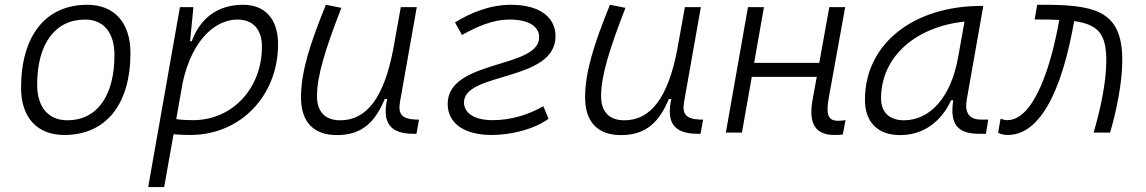

<svg xmlns="http://www.w3.org/2000/svg" viewBox="-20 -547 4728 792"><path d="M245.1 9.8C416.5 9.8 518.1 -115.7 518.1 -328.6C518.1 -453.6 451.7 -527.3 339.8 -527.3C168.5 -527.3 66.9 -399.9 66.9 -184.1C66.9 -62.5 133.3 9.8 245.1 9.8ZM257.8 -50.8C179.2 -50.8 133.3 -105.5 133.3 -197.3C133.3 -366.2 207 -466.3 331.1 -466.3C407.7 -466.3 452.1 -412.1 452.1 -320.3C452.1 -150.9 379.9 -50.8 257.8 -50.8Z M657.2 224.6 695.8 6.8C718.8 8.8 742.2 9.8 765.1 9.8C971.2 9.8 1127 -151.4 1127 -364.7C1127 -468.3 1073.7 -527.3 982.4 -527.3C875 -527.3 804.7 -468.8 771 -377H763.7L764.6 -381.8L777.8 -517.6H722.2L631.3 -2L630.4 -0.5C630.4 -0.5 630.9 -0.5 630.9 -0.5L591.3 224.6ZM707 -55.7 733.9 -208C774.4 -389.2 872.1 -466.3 959.5 -466.3C1023.4 -466.3 1060.5 -425.8 1060.5 -355C1060.5 -181.6 938 -51.3 775.9 -51.3C749.5 -51.3 726.1 -52.7 707 -55.7Z M1370.1 10.3C1481.4 10.3 1530.8 -53.2 1567.4 -138.7H1577.1C1557.6 -47.4 1582 4.9 1686.5 4.9H1697.8L1708.5 -53.7H1695.3C1638.2 -56.2 1621.1 -75.7 1629.9 -126.5L1699.2 -517.6H1633.3L1601.6 -341.3C1563.5 -144 1492.2 -50.8 1383.8 -50.8C1321.3 -50.8 1287.6 -85.4 1287.6 -150.9C1287.6 -232.9 1320.8 -341.8 1388.2 -514.6L1324.2 -527.3C1258.3 -365.2 1221.7 -251 1221.7 -145C1221.7 -43.9 1273.4 10.3 1370.1 10.3Z M2007.8 9.8C2085 9.8 2181.2 -12.2 2242.7 -57.1L2221.2 -108.9C2160.6 -73.7 2086.9 -51.3 2012.7 -51.3C1933.6 -51.3 1894 -82.5 1894 -124.5C1894 -251 2271.5 -209 2271.5 -397.5C2271.5 -470.7 2213.4 -527.3 2086.9 -527.3C2002 -527.3 1921.4 -494.6 1856.9 -454.6L1885.7 -402.8C1945.3 -435.5 2009.3 -466.3 2083 -466.3C2160.6 -466.3 2204.1 -438 2204.1 -393.6C2204.1 -262.2 1826.7 -302.7 1826.7 -118.2C1826.7 -36.1 1898.4 9.8 2007.8 9.8Z M2542 10.3C2653.3 10.3 2702.6 -53.2 2739.3 -138.7H2749C2729.5 -47.4 2753.9 4.9 2858.4 4.9H2869.6L2880.4 -53.7H2867.2C2810.1 -56.2 2793 -75.7 2801.8 -126.5L2871.1 -517.6H2805.2L2773.4 -341.3C2735.4 -144 2664.1 -50.8 2555.7 -50.8C2493.2 -50.8 2459.5 -85.4 2459.5 -150.9C2459.5 -232.9 2492.7 -341.8 2560.1 -514.6L2496.1 -527.3C2430.2 -365.2 2393.6 -251 2393.6 -145C2393.6 -43.9 2445.3 10.3 2542 10.3Z M2974.1 0H3040.5L3081.1 -230H3349.1L3332 -136.7C3313.5 -35.2 3344.7 9.8 3422.4 9.8C3435.1 9.8 3446.3 9.3 3456.5 7.8L3467.8 -51.3C3457 -49.8 3446.8 -48.8 3436.5 -48.8C3395 -48.8 3386.7 -76.2 3398.4 -141.6L3466.3 -517.6H3400.9L3359.4 -287.6H3090.8L3131.3 -517.6H3065.4Z M3693.4 10.3C3785.2 10.3 3860.4 -41 3903.3 -133.3H3912.1C3897.5 -36.1 3927.7 4.9 4020 4.9H4046.9L4056.6 -53.7H4027.3C3977.5 -53.7 3958.5 -82 3967.8 -135.7L4036.1 -522.5H4026.9C3752.9 -522.5 3547.9 -370.1 3547.9 -135.3C3547.9 -43 3600.6 10.3 3693.4 10.3ZM3708.5 -50.8C3649.4 -50.8 3614.3 -83.5 3614.3 -141.1C3614.3 -309.6 3752 -435.5 3958.5 -458L3932.6 -312.5C3903.3 -145.5 3816.4 -50.8 3708.5 -50.8Z M4491.2 0H4559.1C4584.5 -85.9 4609.4 -203.6 4609.4 -298.8C4609.4 -509.3 4491.2 -528.8 4258.3 -527.3L4248 -466.8C4286.1 -466.8 4319.8 -466.3 4349.1 -464.8V-463.9C4320.3 -295.9 4250.5 -51.3 4134.8 -51.3C4127.9 -51.3 4122.1 -52.2 4107.4 -57.1L4097.2 0.5C4109.9 7.8 4125 9.8 4136.7 9.8C4293.9 9.8 4372.6 -240.7 4410.2 -456.5L4410.6 -460C4512.2 -445.8 4543.5 -405.8 4543.5 -295.4C4543.5 -211.4 4520.5 -99.6 4491.2 0Z"/></svg>

Font: Cascadia Mono NF Light
Style: Italic
Weight: 300
Italic angle: -10°
Monospace: yes
Designer: Aaron Bell
Foundry: Saja Typeworks
Version: Version 2404.023